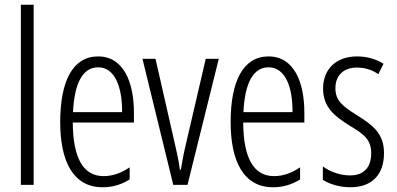

<svg xmlns="http://www.w3.org/2000/svg" viewBox="-20 -831 1673 810"><path d="M122 -51V-811H68V-51Z M394 -593C287 -593 234 -489 234 -316C234 -153 287 -41 413 -41C456 -41 494 -53 527 -74V-125C490 -100 454 -88 417 -88C330 -88 288 -166 287 -314H545V-356C545 -483 502 -593 394 -593ZM394 -547C466 -547 496 -461 495 -358H288C294 -486 332 -547 394 -547Z M711 -51H771L903 -583H848L765 -226C755 -185 748 -147 743 -115H739C733 -158 724 -198 715 -236L636 -583H581Z M1113 -593C1006 -593 953 -489 953 -316C953 -153 1006 -41 1132 -41C1175 -41 1213 -53 1246 -74V-125C1209 -100 1173 -88 1136 -88C1049 -88 1007 -166 1006 -314H1264V-356C1264 -483 1221 -593 1113 -593ZM1113 -547C1185 -547 1215 -461 1214 -358H1007C1013 -486 1051 -547 1113 -547Z M1600 -185C1600 -269 1552 -303 1486 -345C1423 -384 1395 -408 1395 -459C1395 -514 1431 -546 1486 -546C1519 -546 1551 -536 1576 -518L1598 -562C1566 -582 1528 -593 1486 -593C1395 -593 1343 -536 1343 -458C1343 -378 1391 -341 1458 -299C1518 -264 1546 -240 1546 -184C1546 -125 1515 -91 1457 -91C1414 -91 1371 -107 1342 -129V-72C1368 -56 1409 -41 1458 -41C1550 -41 1600 -95 1600 -185Z"/></svg>

Font: Noto Sans Tamil UI ExtraCondensed Light
Style: Regular
Weight: 300
Width: 2
Designer: Jelle Bosma - Monotype Design Team
Foundry: Monotype Imaging Inc.
Version: Version 2.004